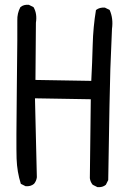

<svg xmlns="http://www.w3.org/2000/svg" viewBox="-20 -766 540 796"><path d="M383.8 9.8 364.3 0Q354.5 -11.7 352.5 -27.3L356.4 -354.5L125 -358.4L132.8 -31.2Q130.9 -15.6 121.1 -3.9Q107.4 7.8 85.9 5.9L66.4 -3.9Q50.8 -52.7 48.8 -107.9Q46.9 -163.1 49.8 -406.7Q52.7 -650.4 51.8 -680.7Q50.8 -710.9 64.5 -736.3Q78.1 -748 99.6 -746.1L119.1 -736.3Q134.8 -709 128.9 -671.9L127 -434.6L358.4 -430.7Q362.3 -504.9 364.3 -579.6Q366.2 -654.3 377.9 -724.6Q393.6 -736.3 415 -734.4L434.6 -724.6Q450.2 -689.5 444.3 -646.5Q440.4 -563.5 437.5 -480.5Q434.6 -397.5 428.7 -19.5L418.9 0Q405.3 11.7 383.8 9.8Z"/></svg>

Font: NaikaiFont
Style: Regular-Lite
Weight: 400
Version: Version 1.67